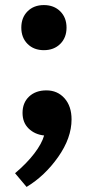

<svg xmlns="http://www.w3.org/2000/svg" viewBox="-20 -530 355 765"><path d="M165 -169.9Q209 -169.9 237.1 -138.4Q265.1 -106.9 265.1 -54.2Q265.1 19.5 211.9 95.2Q158.7 170.9 85.9 214.8L40 160.2Q86.9 120.6 116.7 81.5Q146.5 42.5 155.8 9.8Q118.7 5.9 94.2 -17.8Q69.8 -41.5 69.8 -80.1Q69.8 -120.6 95.9 -145.3Q122.1 -169.9 165 -169.9ZM89.8 -484.9Q114.7 -509.8 154.8 -509.8Q194.8 -509.8 220 -484.9Q245.1 -460 245.1 -419.9Q245.1 -379.9 220 -355Q194.8 -330.1 154.8 -330.1Q114.7 -330.1 89.8 -355Q64.9 -379.9 64.9 -419.9Q64.9 -460 89.8 -484.9Z"/></svg>

Font: Gully
Style: Bold
Weight: 700
Designer: jaikishan Patel
Foundry: MagicType
Version: Version 1.000;Glyphs 3.2 (3242)